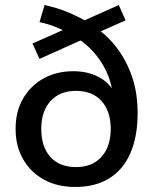

<svg xmlns="http://www.w3.org/2000/svg" viewBox="-20 -734 609 763"><path d="M279 9Q208 9 155 -20Q102 -49 72 -101Q42 -153 42 -222Q42 -291 71.5 -342Q101 -393 152.5 -422Q204 -451 272 -451Q340 -451 389 -418Q438 -385 456 -307H431Q432 -400 393 -469Q354 -538 292 -579H313L137 -500L109 -561L242 -620L245 -607Q226 -617 198 -628Q170 -639 137 -646L157 -714Q212 -702 255.5 -683Q299 -664 331 -645L302 -647L452 -714L479 -653L368 -604L372 -616Q422 -578 456.5 -527Q491 -476 509 -416Q527 -356 527 -286Q527 -192 498.5 -126Q470 -60 414.5 -25.5Q359 9 279 9ZM282 -70Q347 -70 383.5 -111Q420 -152 420 -222Q420 -292 383.5 -332.5Q347 -373 282 -373Q218 -373 181 -332.5Q144 -292 144 -222Q144 -150 180.5 -110Q217 -70 282 -70Z"/></svg>

Font: Nunito Sans 12pt ExtraLight 12pt SemiBold
Style: Regular
Weight: 600
Version: Version 3.101;gftools[0.9.27]